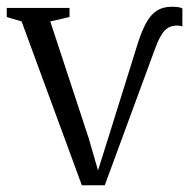

<svg xmlns="http://www.w3.org/2000/svg" viewBox="-25 -546 560 569"><path d="M217.5 3 39 -482.5 -5 -495.5V-522.5H181V-495.5L124 -482.5L238 -136L265.5 -41L296.5 -139.5L384 -419.5Q395.5 -455.5 408.8 -479.2Q422 -503 440 -514.5Q458 -526 484 -526Q496 -526 503.5 -524.8Q511 -523.5 515.5 -521V-467.5Q509.5 -470 502.5 -470.2Q495.5 -470.5 488 -469Q477.5 -467.5 468 -460Q458.5 -452.5 449.8 -436.5Q441 -420.5 431.5 -393.5L285.5 3Z"/></svg>

Font: Merriweather 96pt Light
Style: Regular
Weight: 300
Version: Version 2.100